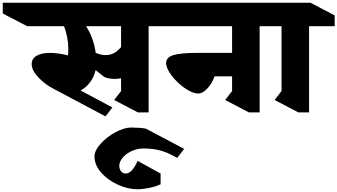

<svg xmlns="http://www.w3.org/2000/svg" viewBox="-165 -806 2450 1394"><path d="M1100 -616H914V10H836L664 -80L714 -145V-238Q693 -233 666 -233Q625 -233 591 -248L529 -297Q518 -248 489 -209Q460 -170 420 -149L651 -26L601 39L232 -157Q165 -190 115 -242.5Q65 -295 65 -340Q65 -380 100.5 -401Q136 -422 198 -422Q256 -422 328 -404Q331 -427 331 -452Q331 -533 300 -616H32L-145 -708V-786H926L1100 -694ZM714 -464V-616H460Q515 -530 530 -422Q570 -406 600 -406Q633 -406 659 -418.5Q685 -431 714 -464Z M894 128 1172 275 1122 340 1075 316Q991 272 878 272Q832 272 791.5 290.5Q751 309 726 338.5Q701 368 701 397Q701 421 714 437.5Q727 454 747 454Q771 454 793.5 429.5Q816 405 834 362L1001 454V532Q971 547 921.5 557.5Q872 568 832 568Q764 568 691 535Q618 502 569.5 447Q521 392 521 329Q521 288 565 238.5Q609 189 672.5 154.5Q736 120 788 120Q850 120 894 128Z M1720 -616V10H1642L1470 -80L1520 -145V-252H1393Q1375 -201 1341 -164Q1307 -127 1275 -127Q1233 -127 1177.5 -165.5Q1122 -204 1081.5 -257Q1041 -310 1041 -349Q1041 -389 1092.5 -405.5Q1144 -422 1265 -422H1520V-616H988L811 -708V-786H1731L1906 -694V-616Z M2079 -616V10H2001L1829 -80L1879 -145V-616H1861L1686 -708V-786H2090L2265 -694V-616Z"/></svg>

Font: Inknut Antiqua Black
Style: Regular
Weight: 900
Designer: Claus Eggers Sørensen
Foundry: Claus Eggers Sørensen
Version: Version 1.003; ttfautohint (v1.8.2) -l 8 -r 50 -G 200 -x 14 